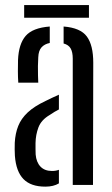

<svg xmlns="http://www.w3.org/2000/svg" viewBox="-20 -708 430 735"><path d="M37 -111.5Q36.5 -124 36.2 -136.2Q36 -148.5 36.5 -161.5Q38.5 -197.5 49.8 -225.8Q61 -254 86 -277.5Q111 -301 154.5 -321.5Q166.5 -327.5 179.2 -333.5Q192 -339.5 205.5 -345.5V-289Q197.5 -285 188.8 -279.8Q180 -274.5 170.5 -268Q138 -249 127.2 -220.5Q116.5 -192 116 -160.5Q116 -147 116 -136.8Q116 -126.5 116.5 -116.5Q119 -87 135 -70.2Q151 -53.5 179 -53.5Q194 -53.5 205.5 -58V-6Q185 6.5 153.5 6.5Q98 6.5 69.8 -22.5Q41.5 -51.5 37 -111.5ZM50 -391.5Q48.5 -413 48.5 -435.5Q48.5 -458 49 -478.5Q51.5 -539.5 78.2 -570.5Q105 -601.5 170.5 -606.5V-543.5Q150.5 -539.5 139 -526.8Q127.5 -514 126.5 -489Q125.5 -474.5 125.2 -455.2Q125 -436 125.5 -418.5Q126 -401 126.5 -391.5ZM258.5 0V-483.5Q258.5 -508.5 250.5 -522.5Q242.5 -536.5 223.5 -541.5V-606.5Q288 -601.5 312.5 -568.2Q337 -535 337 -468L336 0ZM72.5 -688.5H320.5V-640H72.5Z"/></svg>

Font: Big Shoulders Stencil Text Thin
Style: Regular
Weight: 400
Version: Version 2.001